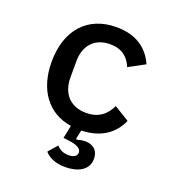

<svg xmlns="http://www.w3.org/2000/svg" viewBox="-134 -634 867 949"><g transform="rotate(20 300.0 -159.5)"><path d="M318 -528C165 -528 74 -423 74 -258C74 -111 147 -11 272 8L258 76L283 79C342 86 354 103 354 119C354 139 335 148 310 148C279 148 259 135 247 120L206 167C221 186 255 209 315 209C378 209 435 183 435 123C435 76 404 55 365 55C350 55 337 58 322 62L318 58L328 12C432 9 495 -39 527 -111L447 -160C423 -109 384 -78 320 -78C235 -78 188 -134 188 -215V-301C188 -384 235 -438 318 -438C378 -438 415 -408 434 -360L519 -406C487 -478 425 -528 318 -528Z"/></g></svg>

Font: IBM Mono Medium
Style: Regular
Weight: 500
Monospace: yes
Designer: Mike Abbink, Paul van der Laan, Pieter van Rosmalen
Foundry: Bold Monday
Version: Version 2.3